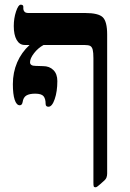

<svg xmlns="http://www.w3.org/2000/svg" viewBox="-20 -609 558 824"><path d="M85.9 -416Q64 -416 51.5 -437.7Q39.1 -459.5 39.1 -497.1Q39.1 -530.3 48.8 -559.6Q58.6 -588.9 68.8 -588.9Q80.1 -588.9 80.1 -580.1V-570.8Q80.1 -565.4 84.7 -559.3Q89.4 -553.2 102.1 -553.2H345.2Q402.3 -553.2 421.1 -534.9Q439.9 -516.6 439.9 -460.9V136.2Q439.9 144.5 437 152.8Q434.1 161.1 421.9 170.9L408.2 183.1Q395.5 194.8 390.1 194.8Q383.8 194.8 382.3 190.9Q380.9 187 380.9 174.8V-358.9Q380.9 -383.8 377.9 -395.5Q375 -407.2 367.7 -411.6Q360.4 -416 340.8 -416H167Q143.1 -402.8 126 -380.6Q108.9 -358.4 108.9 -341.8Q108.9 -326.2 132.8 -326.2L165 -325.2Q192.4 -325.2 209.2 -308.3Q226.1 -291.5 226.1 -261.2Q226.1 -216.3 214.8 -183.6Q203.6 -150.9 188 -150.9Q175.8 -150.9 175.8 -163.1Q175.8 -185.5 166.7 -196.3Q157.7 -207 130.9 -207Q106.4 -207 93.3 -199.2Q80.1 -191.4 77.1 -170.9Q74.7 -157.2 64.9 -157.2Q50.8 -157.2 43 -180.9Q35.2 -204.6 35.2 -248Q35.2 -298.3 53.7 -341.3Q72.3 -384.3 106.9 -416Z"/></svg>

Font: Liberation Serif
Style: Bold
Weight: 700
Designer: Steve Matteson
Foundry: Ascender Corporation
Version: Version 2.1.5